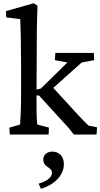

<svg xmlns="http://www.w3.org/2000/svg" viewBox="-20 -836 624 1193"><path d="M41 0H282L284 -43L212 -62C210 -73 207 -112 207 -173V-243H222L380 -70C397 -53 411 -37 439 0H580L583 -45L531 -55C514 -71 485 -100 464 -123L311 -290L488 -448L565 -462L563 -507H324L321 -462L399 -448L234 -286L207 -279L208 -458C208 -606 209 -696 213 -800L190 -816L17 -767L19 -728L106 -717C108 -686 111 -543 111 -427V-259C111 -159 107 -85 105 -62L38 -43ZM220 305 234 337C323 311 377 249 377 184C377 135 347 106 305 106C273 106 249 126 249 154C249 207 303 200 303 238C303 263 275 290 220 305Z"/></svg>

Font: TPK Tissa Web Medium
Style: Regular
Weight: 500
Designer: Jacques Le Bailly, Suppakit Chalermlarp | Katatrad Co.,Ltd.
Foundry: Jacques Le Bailly, Cadson Demak Co.,Ltd.
Version: Version 5.000;Glyphs 3.1.2 (3151)